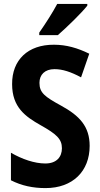

<svg xmlns="http://www.w3.org/2000/svg" viewBox="-20 -953 512 983"><path d="M427 -924V-933H273C249 -888 215 -835 181 -786V-773H276C323 -814 397 -886 427 -924ZM439 -206C439 -305 388 -360 293 -412C209 -458 182 -478 182 -529C182 -570 209 -599 259 -599C300 -599 343 -585 395 -557L437 -678C378 -707 320 -724 257 -724C123 -725 41 -646 42 -522C42 -404 110 -356 188 -312C268 -267 297 -242 297 -194C297 -150 270 -116 212 -116C157 -116 93 -138 36 -171V-30C91 -2 149 10 213 10C353 10 439 -77 439 -206Z"/></svg>

Font: Noto Sans Ethiopic Condensed
Style: Bold
Weight: 700
Width: 3
Designer: Monotype Design Team
Foundry: Monotype Imaging Inc.
Version: Version 2.102